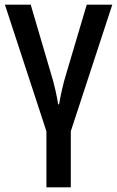

<svg xmlns="http://www.w3.org/2000/svg" viewBox="-20 -559 501 819"><path d="M282 240H178V1L1 -539H111L196 -250Q208 -212 216.5 -174Q225 -136 228 -114H232Q236 -138 244 -174.5Q252 -211 263 -246L350 -539H459L282 1Z"/></svg>

Font: Noto Sans Display SemiCondensed Medium
Style: Regular
Weight: 500
Width: 4
Designer: Monotype Design Team
Foundry: Monotype Imaging Inc.
Version: Version 2.003